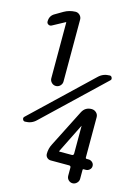

<svg xmlns="http://www.w3.org/2000/svg" viewBox="-139 -803 778 1096"><g transform="rotate(15 250.0 -255.0)"><path d="M357.4 64.5Q368.2 64.5 368.2 52.7V-109.4V-110.4L367.2 -109.4L282.2 61.5V63.5V64.5ZM368.2 184.6V136.7Q368.2 126 357.4 126H249Q236.3 126 227.1 117.2Q217.8 108.4 217.8 94.7Q217.8 63.5 232.4 36.1L343.8 -183.6Q361.3 -217.8 399.4 -217.8Q415 -217.8 426.8 -207Q438.5 -196.3 438.5 -179.7V57.6Q438.5 63.5 444.3 64.5H456.1Q468.8 64.5 478.5 73.2Q488.3 82 488.3 95.2Q488.3 108.4 478.5 117.2Q468.8 126 456.1 126H444.3Q438.5 126 438.5 131.8V184.6Q438.5 198.2 427.7 209Q417 219.7 402.8 219.7Q388.7 219.7 378.4 209.5Q368.2 199.2 368.2 184.6ZM54.7 -619.1Q44.9 -614.3 35.6 -619.6Q26.4 -625 26.4 -635.7Q26.4 -669.9 54.7 -685.5L99.6 -711.9Q129.9 -729.5 167 -730.5Q181.6 -730.5 192.4 -719.7Q203.1 -709 203.1 -694.3V-328.1Q203.1 -313.5 192.4 -302.7Q181.6 -292 167 -292Q152.3 -292 141.6 -302.7Q130.9 -313.5 130.9 -328.1V-658.2L129.9 -659.2H128.9ZM450.2 -429.7Q459 -429.7 462.9 -419.9Q466.8 -410.2 460 -404.3L115.2 -76.2Q88.9 -49.8 49.8 -49.8Q40 -49.8 36.1 -59.6Q32.2 -69.3 40 -76.2L384.8 -404.3Q411.1 -429.7 450.2 -429.7Z"/></g></svg>

Font: Rounded-X Mgen+ 2m medium
Style: Regular
Weight: 500
Designer: [Source Han Sans]
Ryoko NISHIZUKA  (kana & ideographs); Paul D. Hunt (Latin, Greek & Cyrillic); Wenlong ZHANG  (bopomofo
Version: Version 1.059.20150602